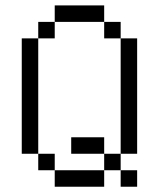

<svg xmlns="http://www.w3.org/2000/svg" viewBox="-20 -708 602 728"><path d="M62.5 -562.5H125V-500H62.5ZM125 -625H187.5V-562.5H125ZM187.5 -687.5H250V-625H187.5ZM250 -687.5H312.5V-625H250ZM312.5 -687.5H375V-625H312.5ZM375 -625H437.5V-562.5H375ZM437.5 -562.5H500V-500H437.5ZM437.5 -500H500V-437.5H437.5ZM437.5 -437.5H500V-375H437.5ZM437.5 -375H500V-312.5H437.5ZM437.5 -312.5H500V-250H437.5ZM437.5 -250H500V-187.5H437.5ZM437.5 -187.5H500V-125H437.5ZM62.5 -500H125V-437.5H62.5ZM62.5 -437.5H125V-375H62.5ZM62.5 -375H125V-312.5H62.5ZM62.5 -312.5H125V-250H62.5ZM62.5 -250H125V-187.5H62.5ZM62.5 -187.5H125V-125H62.5ZM125 -125H187.5V-62.5H125ZM187.5 -62.5H250V0H187.5ZM250 -62.5H312.5V0H250ZM312.5 -62.5H375V0H312.5ZM375 -125H437.5V-62.5H375ZM437.5 -62.5H500V0H437.5ZM312.5 -187.5H375V-125H312.5ZM250 -187.5H312.5V-125H250Z"/></svg>

Font: ChillBitmapSE 16px
Style: Regular
Weight: 400
Designer: Designed by Warren2060
Foundry: ChillType
Version: Version 1.000